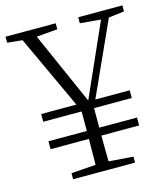

<svg xmlns="http://www.w3.org/2000/svg" viewBox="-111 -782 756 865"><g transform="rotate(-15 267.5 -349.5)"><path d="M285 -260 253 -259 49 -699H115L289 -306H273L278 -319L447 -699H484ZM95 -661 -5 -671V-699H229V-671L110 -661ZM257 -38H278L412 -28V0H123V-28ZM239 -189V-312H297V-189Q297 -161 297 -135.5Q297 -110 297.5 -78Q298 -46 299 0H237Q238 -46 238 -78Q238 -110 238.5 -135.5Q239 -161 239 -189ZM446 -661 334 -671V-699H540V-671L459 -661ZM60 -157V-194H473V-157ZM60 -285V-321H473V-285Z"/></g></svg>

Font: Noto Serif TC
Style: Regular
Weight: 200
Designer: Ryoko NISHIZUKA 西塚涼子 (kana & ideographs); Frank Grießhammer (Latin, Greek & Cyrillic); Wenlong ZHANG 张文龙 (bopomofo); San
Foundry: Adobe
Version: Version 2.001;hotconv 1.1.0;makeotfexe 2.6.0